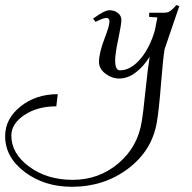

<svg xmlns="http://www.w3.org/2000/svg" viewBox="-362 -299 754 755"><path d="M-341.8 236.3Q-341.8 168 -281.2 119.6Q-220.7 71.3 -134.8 71.3L-140.6 119.1Q-214.8 119.1 -266.1 153.3Q-317.4 187.5 -317.4 234.4Q-317.4 304.7 -247.1 356.4Q-176.8 408.2 -76.2 408.2Q26.4 408.2 103 343.8Q179.7 279.3 195.3 178.7Q201.2 145.5 210 57.6Q219.7 -34.2 226.6 -76.2Q203.1 -38.1 171.9 -14.2Q140.6 9.8 106.4 9.8Q78.1 9.8 52.7 -9.3Q27.3 -28.3 27.3 -55.7Q27.3 -90.8 49.8 -149.4Q68.4 -197.3 68.4 -213.9Q68.4 -228.5 56.6 -228.5Q43.9 -228.5 13.7 -212.9L3.9 -225.6Q48.8 -258.8 68.4 -258.8Q87.9 -258.8 101.6 -248Q115.2 -237.3 115.2 -220.7Q115.2 -203.1 104.5 -152.3Q90.8 -88.9 90.8 -61.5Q90.8 -22.5 109.4 -22.5Q141.6 -22.5 171.4 -48.3Q201.2 -74.2 221.7 -115.2Q237.3 -145.5 247.1 -179.7Q252 -207 256.8 -230.5L224.6 -232.4V-249H283.2Q297.9 -249 307.1 -255.4Q316.4 -261.7 329.1 -276.4L333 -279.3L342.8 -274.4L285.2 -105.5Q279.3 -70.3 271.5 26.4Q262.7 137.7 254.9 180.7Q236.3 293 141.6 364.3Q46.9 435.5 -79.1 435.5Q-187.5 435.5 -264.6 377.4Q-341.8 319.3 -341.8 236.3Z"/></svg>

Font: Kleymisska
Style: Regular
Weight: 500
Italic angle: -8°
Designer: gluk
Foundry: gluk
Version: Version 0.298